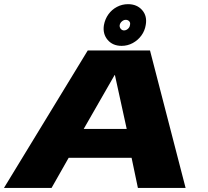

<svg xmlns="http://www.w3.org/2000/svg" viewBox="-34 -924 1024 944"><path d="M-14.5 0H219.5L303.5 -148H613L644 0H878.5L703.5 -676H397.5ZM377.5 -290 529.5 -555H531L589 -290ZM564 -698.5Q593 -698.5 618.5 -712.2Q644 -726 661 -749.2Q678 -772.5 682.5 -801Q690.5 -845 665 -874.2Q639.5 -903.5 595.5 -903.5Q566.5 -903.5 541.2 -890.2Q516 -877 499.2 -853.8Q482.5 -830.5 477 -801Q470 -758 495 -728.2Q520 -698.5 564 -698.5ZM575.5 -774.5Q566 -774.5 559.5 -782.5Q553 -790.5 554.5 -801Q557 -812 565.8 -819.2Q574.5 -826.5 584 -826.5Q595 -826.5 601.5 -819.2Q608 -812 605 -801Q604 -790.5 595.2 -782.5Q586.5 -774.5 575.5 -774.5Z"/></svg>

Font: Anybody Expanded ExtraBold
Style: Italic
Weight: 800
Width: 7
Italic angle: -10°
Version: Version 1.113;gftools[0.9.25]